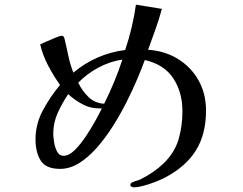

<svg xmlns="http://www.w3.org/2000/svg" viewBox="-20 -764 1040 822"><path d="M416 -300Q413 -300 409.5 -300Q406 -300 403 -300Q366 -300 332.5 -318Q299 -336 272 -361Q247 -324 227.5 -281.5Q208 -239 208 -192Q208 -179 211.5 -156Q215 -133 224.5 -115Q234 -97 252 -97Q275 -97 299.5 -121Q324 -145 347 -179.5Q370 -214 388.5 -247.5Q407 -281 416 -300ZM504 -509Q451 -501 402 -475Q353 -449 315 -410Q331 -376 358.5 -349Q386 -322 426 -320Q449 -366 468.5 -413Q488 -460 504 -509ZM862 -290Q862 -190 819 -120.5Q776 -51 687 -4Q672 4 646.5 14Q621 24 595.5 31Q570 38 553 38Q549 38 543.5 35.5Q538 33 538 28Q538 22 542.5 19Q547 16 551 15Q559 11 567.5 9Q576 7 583 3Q609 -10 634 -27Q659 -44 680 -64Q728 -111 744.5 -167.5Q761 -224 761 -288Q761 -369 722 -428.5Q683 -488 600 -507Q588 -474 568 -426.5Q548 -379 521.5 -326.5Q495 -274 463 -223.5Q431 -173 394.5 -131.5Q358 -90 318.5 -65.5Q279 -41 237 -41Q176 -41 154 -77Q132 -113 132 -167Q132 -233 164 -292.5Q196 -352 237 -400Q209 -440 186 -483.5Q163 -527 152 -574Q160 -578 179.5 -586.5Q199 -595 218.5 -603Q238 -611 244 -611Q253 -611 256 -599Q265 -562 272.5 -525.5Q280 -489 294 -453Q391 -534 516 -550Q532 -598 543.5 -646.5Q555 -695 562 -744L673 -726Q661 -681 645.5 -638Q630 -595 614 -551Q686 -546 742 -511.5Q798 -477 830 -420Q862 -363 862 -290Z"/></svg>

Font: Kaisei Opti Medium
Style: Regular
Weight: 500
Designer: Font-Kai, 金井和夫
Foundry: KAZUO KANAI
Version: Version 5.003